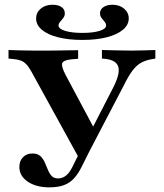

<svg xmlns="http://www.w3.org/2000/svg" viewBox="-20 -783 695 814"><path d="M329.8 -85.5 112.9 -479.8Q101.6 -500 91.5 -510.5Q81.5 -521 69.4 -525.8Q57.3 -530.6 40.3 -532.3L16.1 -534.7V-571Q37.1 -570.2 66.5 -569.4Q96 -568.5 122.6 -568.5H130.6H137.9Q159.7 -568.5 183.9 -568.5Q208.1 -568.5 231.5 -569Q254.8 -569.4 275.4 -569.8Q296 -570.2 311.3 -570.2V-533.9L283.1 -531.5Q249.2 -528.2 244 -515.3Q238.7 -502.4 258.1 -465.3L386.3 -225L353.2 -204L459.7 -411.3Q489.5 -469.4 481.9 -498.4Q474.2 -527.4 429 -533.1L412.1 -534.7V-571Q445.2 -570.2 476.6 -569.4Q508.1 -568.5 537.1 -568.5Q565.3 -568.5 590.3 -569.4Q615.3 -570.2 638.7 -571V-534.7L625 -532.3Q599.2 -528.2 579.4 -517.7Q559.7 -507.3 541.9 -483.9Q524.2 -460.5 503.2 -417.7ZM189.5 11.3Q133.1 11.3 97.6 -12.9Q62.1 -37.1 62.1 -75Q62.1 -100.8 77.4 -116.5Q92.7 -132.3 117.7 -132.3Q138.7 -132.3 150.4 -121.8Q162.1 -111.3 169.4 -95.6Q176.6 -79.8 182.7 -64.1Q188.7 -48.4 198.4 -37.5Q208.1 -26.6 226.6 -26.6Q245.2 -26.6 260.5 -39.1Q275.8 -51.6 287.9 -77.4L328.2 -158.1L361.3 -146L325.8 -75Q311.3 -46 293.5 -26.6Q275.8 -7.3 250.8 2Q225.8 11.3 189.5 11.3ZM329 -613.7Q270.2 -613.7 225.8 -625Q181.5 -636.3 157.3 -656.9Q133.1 -677.4 133.1 -704.8Q133.1 -729.8 152.8 -746.4Q172.6 -762.9 202.4 -762.9Q226.6 -762.9 240.7 -753.2Q254.8 -743.5 254.8 -726.6Q254.8 -715.3 248.4 -706.9Q241.9 -698.4 235.1 -690.7Q228.2 -683.1 228.2 -675Q228.2 -660.5 256.5 -652Q284.7 -643.5 329 -643.5Q374.2 -643.5 402 -652Q429.8 -660.5 429.8 -675Q429.8 -683.1 423.4 -690.7Q416.9 -698.4 410.5 -706.9Q404 -715.3 404 -727.4Q404 -742.7 418.5 -752.8Q433.1 -762.9 456.5 -762.9Q486.3 -762.9 506 -746.4Q525.8 -729.8 525.8 -704.8Q525.8 -677.4 501.2 -656.9Q476.6 -636.3 432.7 -625Q388.7 -613.7 329 -613.7Z"/></svg>

Font: Playfair 9pt
Style: Bold
Weight: 700
Designer: Claus Eggers Sørensen
Foundry: Claus Eggers Sørensen
Version: Version 2.203